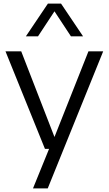

<svg xmlns="http://www.w3.org/2000/svg" viewBox="-20 -828 604 1068"><path d="M472 -542.5H554L245.5 220H163.5L253 0H230L10.5 -542.5H98L283 -66ZM442 -626H374.5L283 -765L191.5 -626H124L246.5 -808H319.5Z"/></svg>

Font: Encode Sans Semi Expanded
Style: Regular
Weight: 400
Width: 6
Designer: Multiple Designers
Foundry: Impallari Type
Version: Version 2.000